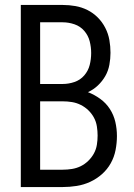

<svg xmlns="http://www.w3.org/2000/svg" viewBox="-20 -755 540 775"><path d="M64 0V-735H233Q259 -735 284.5 -730.5Q310 -726 333 -714.5Q356 -703 374.5 -684.5Q393 -666 405 -642.5Q417 -619 421.5 -593.5Q426 -568 426 -542Q426 -518 421.5 -493.5Q417 -469 405 -448Q393 -427 375 -410Q357 -393 335 -383Q361 -373 384.5 -356Q408 -339 423.5 -315Q439 -291 445.5 -263Q452 -235 452 -206Q452 -178 446.5 -149.5Q441 -121 427 -96Q413 -71 391.5 -52Q370 -33 344 -21Q318 -9 289.5 -4.5Q261 0 233 0ZM233 -416Q257 -416 280.5 -424Q304 -432 320 -450.5Q336 -469 342 -492.5Q348 -516 348 -541Q348 -565 342 -588.5Q336 -612 320 -630.5Q304 -649 280.5 -657Q257 -665 233 -665H142V-416ZM233 -70Q252 -70 270.5 -73Q289 -76 305.5 -84Q322 -92 336 -105.5Q350 -119 359 -135.5Q368 -152 371 -170.5Q374 -189 374 -208Q374 -226 371 -245Q368 -264 359 -280.5Q350 -297 336.5 -310Q323 -323 306 -331.5Q289 -340 270.5 -343Q252 -346 233 -346H142V-70Z"/></svg>

Font: iosevka_custom_sans_ss08
Style: Regular
Weight: 400
Designer: Belleve Invis
Foundry: Belleve Invis
Version: Version 10.3.0; ttfautohint (v1.8.3)